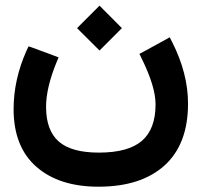

<svg xmlns="http://www.w3.org/2000/svg" viewBox="-20 -458 725 696"><path d="M336.9 218.8Q194.3 218.8 111.8 146.5Q29.3 74.2 29.3 -62.5Q29.3 -168.9 75.7 -273.4L83.5 -290L100.6 -284.2L173.3 -257.3L192.4 -250L184.6 -231.4Q147 -139.2 147 -70.8Q147 14.6 192.9 54.9Q238.8 95.2 338.4 95.2Q444.8 95.2 494.4 52.5Q543.9 9.8 543.9 -79.6Q543.9 -144 493.7 -245.6L485.4 -262.7L502 -271.5L577.6 -313L595.2 -322.8L604.5 -304.7Q661.6 -191.4 661.6 -82.5Q661.6 64.9 576.4 141.8Q491.2 218.8 336.9 218.8ZM340.8 -437.5 421.9 -356 340.8 -274.9 259.3 -356Z"/></svg>

Font: Samim FD
Style: Bold-FD
Weight: 700
Foundry: DejaVu fonts team - Redesigned by Saber Rastikerdar
Version: Version 4.0.1